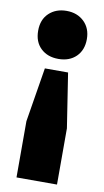

<svg xmlns="http://www.w3.org/2000/svg" viewBox="-86 -599 448 831"><g transform="rotate(10 138.0 -184.0)"><path d="M138 -557.5Q185 -557.5 215 -528.5Q245 -499.5 245 -452Q245 -404 215.8 -375.2Q186.5 -346.5 138 -346.5Q90 -346.5 60.5 -374.8Q31 -403 31 -452Q31 -501 61 -529.2Q91 -557.5 138 -557.5ZM88 -296H190L227 -57V190H49V-57Z"/></g></svg>

Font: Encode Sans Condensed ExtraBold
Style: Regular
Weight: 800
Width: 3
Designer: Multiple Designers
Foundry: Impallari Type
Version: Version 3.000; ttfautohint (v1.8.3) -l 8 -r 50 -G 200 -x 14 